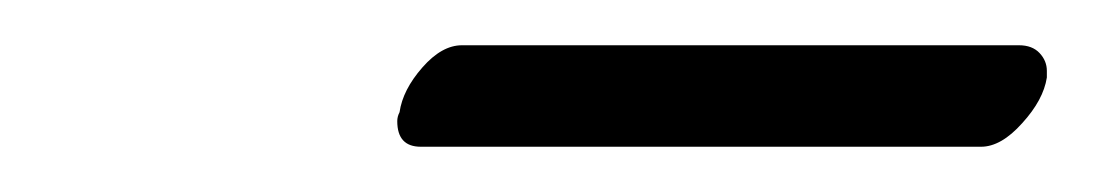

<svg xmlns="http://www.w3.org/2000/svg" viewBox="-20 -593 478 84"><path d="M409.2 -528.8H164.1Q153.8 -528.8 153.8 -540Q153.8 -542 154.8 -543.9Q156.2 -553.7 164.8 -563.5Q173.3 -573.2 182.1 -573.2H425.8Q431.6 -573.2 434.8 -569.8Q438 -566.4 438 -562V-559.1Q436.5 -549.3 427.2 -539.1Q418 -528.8 409.2 -528.8Z"/></svg>

Font: Common Serif
Style: Italic
Weight: 400
Italic angle: -12°
Designer: Philipp H. Poll, Khaled Hosny
Foundry: Stefan Peev, Context Ltd.
Version: Version 1.026